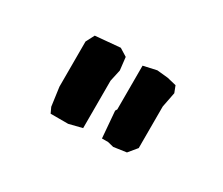

<svg xmlns="http://www.w3.org/2000/svg" viewBox="-54 -669 530 456"><g transform="rotate(30 211.5 -441.5)"><path d="M337 -521 330 -539 305 -545 275 -548 239 -540V-420L236 -415L242 -342H259L275 -338L310 -343L329 -366V-480ZM198 -503 194 -538 173 -551 105 -545 93 -522V-398L100 -347L107 -332H155L191 -341V-447V-471Z"/></g></svg>

Font: Dokdo
Style: Regular
Weight: 400
Version: Version 2.00